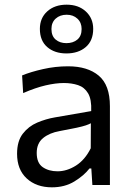

<svg xmlns="http://www.w3.org/2000/svg" viewBox="-20 -791 558 821"><path d="M202 10Q135.5 10 94.2 -28Q53 -66 53 -133.5Q53 -187.5 77.5 -219.2Q102 -251 139.2 -266.8Q176.5 -282.5 214.5 -289L370 -316Q372 -366.5 356.5 -392.2Q341 -418 313.8 -427Q286.5 -436 253 -436Q218.5 -436 175.2 -426Q132 -416 79 -393L74.5 -468.5Q111 -483.5 163.8 -495.5Q216.5 -507.5 271 -507.5Q354.5 -507.5 402.2 -467.5Q450 -427.5 450 -337V0H375L370.5 -70.5H362.5Q339.5 -40.5 298.2 -15.2Q257 10 202 10ZM226 -58.5Q266 -58.5 304.8 -83Q343.5 -107.5 368 -157L368.5 -264Q360.5 -259.5 347.2 -255Q334 -250.5 307.8 -244.8Q281.5 -239 235 -230.5Q192 -223 164.5 -200.8Q137 -178.5 137 -137Q137 -94 162.8 -76.2Q188.5 -58.5 226 -58.5ZM264 -562.5Q213.5 -562.5 182 -589.8Q150.5 -617 150.5 -667.5Q150.5 -714 182.2 -742.5Q214 -771 265 -771Q315.5 -771 347 -742Q378.5 -713 378.5 -667.5Q378.5 -617 346.8 -589.8Q315 -562.5 264 -562.5ZM264 -606.5Q292.5 -606.5 310.8 -621.8Q329 -637 329 -667Q329 -694.5 311 -711.2Q293 -728 265 -728Q236.5 -728 218.2 -711.5Q200 -695 200 -667Q200 -637 218 -621.8Q236 -606.5 264 -606.5Z"/></svg>

Font: Commissioner
Style: Regular
Weight: 400
Designer: Kostas Bartsokas
Foundry: Kostas Bartsokas
Version: Version 1.000; ttfautohint (v1.8.3)